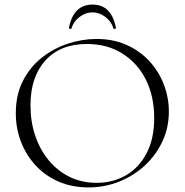

<svg xmlns="http://www.w3.org/2000/svg" viewBox="-20 -806 806 838"><path d="M366 12Q294 12 235.5 -13.5Q177 -39 135.5 -84Q94 -129 71.5 -187.5Q49 -246 49 -312Q49 -393 80.5 -454Q112 -515 164 -555.5Q216 -596 278 -616Q340 -636 401 -636Q475 -636 533.5 -609.5Q592 -583 633 -538Q674 -493 695.5 -436Q717 -379 717 -319Q717 -249 689 -189Q661 -129 612.5 -84Q564 -39 500.5 -13.5Q437 12 366 12ZM402 -8Q472 -8 529 -40.5Q586 -73 619.5 -136.5Q653 -200 653 -291Q653 -386 616.5 -458.5Q580 -531 514 -572.5Q448 -614 359 -614Q243 -614 178 -542Q113 -470 113 -346Q113 -276 133.5 -214.5Q154 -153 192.5 -106.5Q231 -60 284 -34Q337 -8 402 -8ZM292 -682Q291 -679 285.5 -680Q280 -681 281 -684Q300 -786 384 -786Q467 -786 486 -684Q487 -681 481.5 -680Q476 -679 475 -682Q467 -711 440.5 -731.5Q414 -752 384 -752Q353 -752 326.5 -731.5Q300 -711 292 -682Z"/></svg>

Font: Cormorant Garamond Light
Style: Regular
Weight: 300
Designer: Christian Thalmann (Catharsis Fonts)
Foundry: Catharsis Fonts
Version: Version 4.001